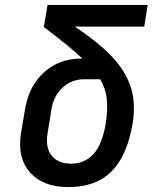

<svg xmlns="http://www.w3.org/2000/svg" viewBox="-20 -750 640 780"><path d="M254 10Q154 9 102 -49.5Q50 -108 65 -207L81 -302Q96 -399 158 -455.5Q220 -512 310 -512H315Q286 -539 247.5 -570.5Q209 -602 158 -640L173 -730H580L566 -642H284Q370 -585 427 -528Q484 -471 508.5 -404Q533 -337 519 -250Q497 -117 432.5 -53Q368 11 254 10ZM269 -85Q323 -85 359 -123.5Q395 -162 410 -250Q418 -305 414 -347Q410 -389 387 -428H323Q271 -428 234.5 -394.5Q198 -361 189 -306L173 -207Q164 -149 190.5 -117Q217 -85 269 -85Z"/></svg>

Font: JetBrains Mono NL SemiBold
Style: Italic
Weight: 600
Italic angle: -9°
Monospace: yes
Designer: Philipp Nurullin, Konstantin Bulenkov
Foundry: JetBrains
Version: Version 2.305; ttfautohint (v1.8.4.7-5d5b)